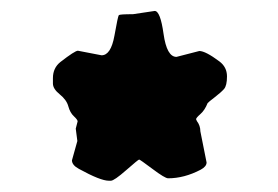

<svg xmlns="http://www.w3.org/2000/svg" viewBox="-20 -684 505 349"><path d="M344.2 -445.3 355.5 -388.7Q355.5 -381.3 344.7 -375.5Q314.9 -359.9 285.6 -359.9Q279.8 -359.9 257.1 -377Q234.4 -394 232.9 -394Q231.4 -394 209.5 -374.8Q187.5 -355.5 181.6 -355.5H177.7Q162.6 -355.5 123.5 -377Q110.8 -383.8 110.8 -392.6Q120.6 -426.8 120.6 -427.7L117.7 -450.2L121.1 -463.4Q121.1 -466.3 114.3 -472.7Q107.4 -479 104.2 -490.7Q101.1 -502.4 88.6 -512.5Q76.2 -522.5 76.2 -532.2V-542Q76.2 -560.5 89.8 -571.3Q116.2 -591.8 121.6 -591.8L164.6 -583.5Q181.6 -583.5 188 -619.1Q194.3 -654.8 196 -656.5Q197.8 -658.2 221.7 -658.2L261.2 -664.1Q271.5 -664.1 277.3 -622.3Q283.2 -580.6 300.8 -580.6L342.3 -591.3Q353.5 -591.3 378.9 -572.3Q392.6 -562 392.6 -545.2Q392.6 -528.3 387.2 -522.2Q381.8 -516.1 370.4 -507.3Q358.9 -498.5 357.4 -496.6Q352.1 -483.4 344.2 -476.6Q336.4 -469.7 336.4 -467.3L337.9 -463.9Q344.2 -455.6 344.2 -445.3Z"/></svg>

Font: Averia Sans Libre
Style: Bold
Weight: 700
Version: Version 1.002